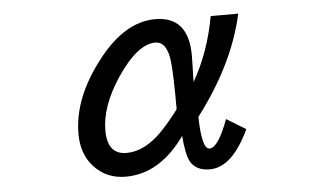

<svg xmlns="http://www.w3.org/2000/svg" viewBox="-43 -585 1085 651"><g transform="rotate(-5 500.0 -259.5)"><path d="M781.2 -122.1Q722.7 2.9 646.5 2.9Q598.6 2.9 580.1 -31.2Q567.4 -55.7 562.5 -118.2Q476.6 2.9 360.4 2.9Q294.9 2.9 252.9 -43Q212.9 -85.9 212.9 -155.3Q212.9 -277.3 309.6 -401.4Q401.4 -520.5 505.9 -520.5Q619.1 -520.5 619.1 -386.7Q619.1 -375 618.2 -339.8Q617.2 -325.2 617.2 -296.9Q672.9 -394.5 694.3 -514.6H788.1Q751 -345.7 623 -177.7Q625 -67.4 651.4 -67.4Q680.7 -67.4 715.8 -162.1ZM551.8 -210.9Q551.8 -328.1 546.9 -372.1Q539.1 -441.4 499 -441.4Q438.5 -441.4 368.2 -336.9Q304.7 -241.2 304.7 -159.2Q304.7 -77.1 370.1 -77.1Q423.8 -77.1 476.6 -124Q497.1 -142.6 517.6 -167Q551.8 -208 551.8 -210.9Z"/></g></svg>

Font: MotoyaLCedar
Style: W3 mono
Weight: 400
Version: Version 1.01